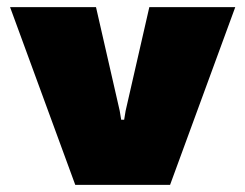

<svg xmlns="http://www.w3.org/2000/svg" viewBox="-20 -520 690 540"><path d="M8.3 -500H250L316.7 -208.3L320.8 -183.3H329.2L333.3 -208.3L400 -500H641.7L458.3 0H191.7Z"/></svg>

Font: BoonTook
Style: Regular
Weight: 400
Designer: Sungsit Sawaiwan
Foundry: FontUni
Version: Version 3.0